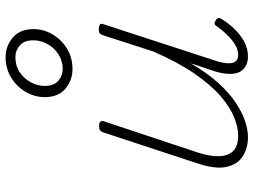

<svg xmlns="http://www.w3.org/2000/svg" viewBox="-130 -759 906 686"><g transform="rotate(-90 323.0 -416.0)"><path d="M176 17Q136 17 107 -2Q78 -21 69.5 -61Q61 -101 83 -166L193 -500Q196 -508 200.5 -511.5Q205 -515 216 -515Q226 -515 230.5 -511Q235 -507 233 -499L121 -162Q106 -116 108 -83.5Q110 -51 128 -34.5Q146 -18 182 -18Q211 -18 247 -32.5Q283 -47 322.5 -81Q362 -115 402.5 -173.5Q443 -232 482 -321L540 -501Q543 -510 547 -513Q551 -516 562 -516Q572 -516 577.5 -512.5Q583 -509 580 -501L452 -108Q441 -77 440 -56.5Q439 -36 447 -27Q455 -18 470 -18Q489 -18 508 -30Q527 -42 543.5 -59.5Q560 -77 571 -93Q575 -100 580 -102Q585 -104 593 -98Q601 -94 601.5 -88.5Q602 -83 598 -77Q586 -57 566 -35Q546 -13 520 2Q494 17 464 17Q446 17 432 10Q418 3 410 -11Q402 -25 402 -47Q402 -69 410 -98L440 -188Q405 -128 369 -88.5Q333 -49 298 -26Q263 -3 232 7Q201 17 176 17ZM419 -610Q380 -610 349.5 -635Q319 -660 319 -709Q319 -745 337.5 -777Q356 -809 388.5 -829Q421 -849 462 -849Q501 -849 531.5 -823.5Q562 -798 562 -750Q562 -713 543 -681Q524 -649 492 -629.5Q460 -610 419 -610ZM419 -645Q449 -645 472.5 -660.5Q496 -676 509 -700Q522 -724 522 -750Q522 -782 504 -798Q486 -814 462 -814Q431 -814 408 -798.5Q385 -783 372 -759Q359 -735 359 -709Q359 -677 377 -661Q395 -645 419 -645Z"/></g></svg>

Font: Playwrite CU Thin
Style: Regular
Weight: 250
Designer: Veronika Burian, José Scaglione
Foundry: TypeTogether
Version: Version 1.002